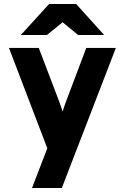

<svg xmlns="http://www.w3.org/2000/svg" viewBox="-20 -752 628 966"><path d="M373 -576 295 -640 216 -576H85L227 -732H363L504 -576ZM141 194 218 -6 25 -511H175L279 -238Q290 -208 295 -190Q300 -208 311 -238L414 -511H563L291 194Z"/></svg>

Font: Overpass Heavy
Style: Regular
Weight: 900
Designer: Delve Withrington, Thomas Jockin
Foundry: Delve Fonts
Version: Version 3.000;DELV;Overpass